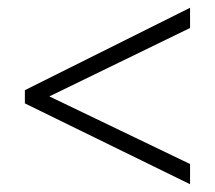

<svg xmlns="http://www.w3.org/2000/svg" viewBox="-20 -606 554 494"><path d="M469 -132 44 -340V-374L469 -586V-534L107 -358L469 -184Z"/></svg>

Font: Noto Sans Myanmar SemiCondensed Light
Style: Regular
Weight: 300
Width: 4
Designer: Monotype Design Team
Foundry: Monotype Imaging Inc.
Version: Version 2.107; ttfautohint (v1.8.4.7-5d5b)